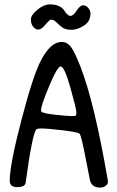

<svg xmlns="http://www.w3.org/2000/svg" viewBox="-20 -849 528 870"><path d="M270 -803Q286 -777 299 -777Q312 -777 327.5 -801Q343 -825 356.5 -825Q370 -825 380 -813Q390 -801 390 -788Q390 -752 360.5 -733Q331 -714 303.5 -714Q276 -714 261 -725.5Q246 -737 235 -748.5Q224 -760 211 -760Q205 -760 186 -737.5Q167 -715 154 -715Q141 -715 130.5 -727.5Q120 -740 120 -760.5Q120 -781 149.5 -805Q179 -829 205.5 -829Q232 -829 248 -821Q264 -813 270 -803ZM259 -659Q284 -659 301 -637Q318 -615 345 -546Q408 -383 468 -35Q469 -31 469 -23.5Q469 -16 459.5 -7.5Q450 1 432.5 1Q415 1 403 -7.5Q391 -16 387 -35.5Q383 -55 372 -112Q348 -239 340 -244Q328 -251 260.5 -259Q193 -267 171 -267Q149 -267 145 -263Q127 -247 96 -20Q92 -1 58 -1Q24 -1 24 -30Q24 -102 77 -305Q130 -508 165 -574Q209 -659 259 -659ZM255 -548Q240 -548 203 -459.5Q166 -371 166 -350Q166 -345 168 -343Q176 -335 231 -329Q286 -323 304 -323Q322 -323 324 -325.5Q326 -328 326 -341.5Q326 -355 299 -451.5Q272 -548 255 -548Z"/></svg>

Font: Patrick Hand
Style: Regular
Weight: 400
Designer: Patrick Wagesreiter
Foundry: Patrick Wagesreiter
Version: Version 1.003;PS 001.003;hotconv 1.0.70;makeotf.lib2.5.58329